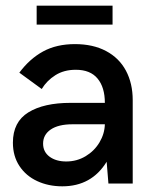

<svg xmlns="http://www.w3.org/2000/svg" viewBox="-20 -653 553 683"><path d="M25.9 -145.5Q25.9 -219.2 80.8 -253.2Q135.7 -287.1 231 -287.1H353Q353 -342.3 327.1 -373.5Q301.3 -404.8 249.5 -404.8Q207.5 -404.8 177 -385.5Q146.5 -366.2 128.4 -336.4L48.8 -394.5Q85.4 -443.8 133.3 -470Q181.2 -496.1 246.6 -496.1Q311 -496.1 357.4 -471.4Q403.8 -446.8 428 -401.6Q452.1 -356.4 452.1 -296.9V0H365.7L359.4 -77.6Q305.7 9.8 201.7 9.8Q152.3 9.8 112.3 -8.8Q72.3 -27.3 49.1 -62.5Q25.9 -97.7 25.9 -145.5ZM353 -210.9H237.8Q188 -210.9 160.6 -192.4Q133.3 -173.8 133.3 -142.1Q133.3 -112.8 156.2 -95.7Q179.2 -78.6 215.8 -78.6Q253.4 -78.6 284.7 -97.4Q315.9 -116.2 334 -146.7Q352.1 -177.2 353 -210.9ZM110.4 -565.4V-632.8H380.4V-565.4Z"/></svg>

Font: Acari Sans SemiBold
Style: Regular
Weight: 600
Designer: Alfredo Marco Pradil and Stefan Peev
Foundry: Hanken Design Co.
Version: Version 1.045;January 11, 2019;FontCreator 11.5.0.2425 64-bi